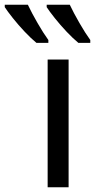

<svg xmlns="http://www.w3.org/2000/svg" viewBox="-115 -786 399 806"><path d="M173 0H85V-536H173ZM178 -766Q194 -732 218.5 -689.5Q243 -647 264 -618V-606H214Q192 -624 165 -652.5Q138 -681 115 -710Q92 -739 81 -756V-766ZM2 -766Q18 -732 42.5 -689.5Q67 -647 88 -618V-606H38Q16 -624 -11 -652.5Q-38 -681 -61 -710Q-84 -739 -95 -756V-766Z"/></svg>

Font: Noto Sans
Style: Regular
Weight: 400
Designer: Monotype Design Team
Foundry: Monotype Imaging Inc.
Version: Version 2.007